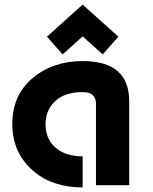

<svg xmlns="http://www.w3.org/2000/svg" viewBox="-20 -816 672 846"><path d="M344.2 -795.9 501.5 -654.3 432.6 -576.2 344.2 -655.8 255.9 -576.2 187 -654.3ZM549.3 0H402.8V-359.4Q402.8 -410.2 344.2 -410.2Q266.1 -410.2 223.6 -370.6Q180.7 -331.1 180.7 -268.1Q180.7 -204.1 224.1 -166Q269 -127 344.2 -127V9.8Q212.4 9.8 128.9 -61Q34.2 -141.1 34.2 -269Q34.2 -397 123.8 -471.9Q213.4 -546.9 344.2 -546.9Q549.3 -546.9 549.3 -370.1Z"/></svg>

Font: Newest Shape
Style: Bold
Weight: 700
Designer: Wojciech Kalinowski "wmk69" (wmk69@o2.pl)
Foundry: Wojciech Kalinowski "wmk69" (wmk69@o2.pl)
Version: Version 1.0.0; 2022-02-24